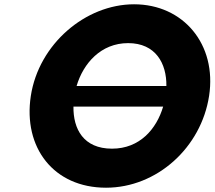

<svg xmlns="http://www.w3.org/2000/svg" viewBox="-20 -860 1000 895"><path d="M123.7 -413C86.8 -172 230.2 15 474.2 15C711.2 15 917.8 -172 954.7 -413C991.6 -654 834 -840 605 -840C378 -840 160.6 -654 123.7 -413ZM322.4 -363H740.5C709.6 -258.7 631.6 -167 502.1 -167C369.1 -167 320.9 -258.7 322.4 -363ZM755.6 -459H337C368.2 -564.9 450.5 -659 577.3 -659C705 -659 757.1 -564.9 755.6 -459Z"/></svg>

Font: Sztylet
Style: BdObl
Weight: 700
Foundry: Cannot Into Space Fonts, PlusOne Fonts
Version: Version 0.12